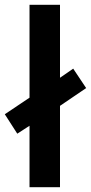

<svg xmlns="http://www.w3.org/2000/svg" viewBox="-36 -780 379 800"><path d="M87 0V-256L36 -223L-16 -304L87 -373V-760H214V-456L269 -494L323 -413L214 -339V0Z"/></svg>

Font: Noto Sans Bengali SemiCondensed SemiBold
Style: Regular
Weight: 600
Width: 4
Designer: Joana Ranito - Universal Thirst; Jelle Bosma - Monotype Design Team
Foundry: Universal Thirst ehf.
Version: Version 3.000; ttfautohint (v1.8.4.7-5d5b)